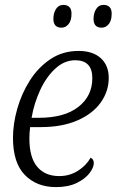

<svg xmlns="http://www.w3.org/2000/svg" viewBox="-20 -754 481 784"><path d="M395 -641Q362 -641 362 -677Q362 -700 372.5 -717Q383 -734 403 -734Q418 -734 427 -725.5Q436 -717 436 -698Q436 -670 424 -655.5Q412 -641 395 -641ZM231 -641Q198 -641 198 -677Q198 -700 208.5 -717Q219 -734 239 -734Q254 -734 263 -725.5Q272 -717 272 -698Q272 -670 260 -655.5Q248 -641 231 -641ZM208 10Q130 10 81.5 -39.5Q33 -89 33 -191Q33 -248 50.5 -310Q68 -372 102 -425.5Q136 -479 186 -512.5Q236 -546 301 -546Q359 -546 391.5 -516.5Q424 -487 424 -436Q424 -381 391 -335Q358 -289 295.5 -262Q233 -235 147 -235H103Q100 -211 100 -188Q100 -111 132 -73Q164 -35 222 -35Q264 -35 298 -56.5Q332 -78 350 -110Q363 -104 363 -88Q363 -70 345.5 -47Q328 -24 293.5 -7Q259 10 208 10ZM109 -273H139Q243 -273 300 -317.5Q357 -362 357 -435Q357 -508 287 -508Q243 -508 206 -474Q169 -440 144 -386Q119 -332 109 -273Z"/></svg>

Font: Noto Serif SemiCondensed Light
Style: Italic
Weight: 300
Width: 4
Italic angle: -12°
Designer: Monotype Design Team
Foundry: Monotype Imaging Inc.
Version: Version 2.013; ttfautohint (v1.8.4.7-5d5b)